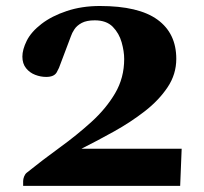

<svg xmlns="http://www.w3.org/2000/svg" viewBox="-20 -608 666 628"><path d="M55.7 0V-15.6Q55.7 -22.5 58.8 -30.5Q62 -38.6 67.4 -43Q119.6 -85 175.5 -125.5Q231.4 -166 279.3 -209.5Q327.1 -252.9 356.7 -303.2Q386.2 -353.5 386.2 -415Q386.2 -439.9 377.9 -469.5Q369.6 -499 348.9 -520.3Q328.1 -541.5 290 -541.5Q263.2 -541.5 247.3 -533Q231.4 -524.4 223.4 -512.2Q215.3 -500 211.9 -489.3Q203.6 -467.3 195.3 -445.3Q187 -423.3 178.7 -401.4Q173.8 -385.7 165.3 -371.1Q156.7 -356.4 130.9 -356.4Q112.8 -356.4 95 -363.3Q77.1 -370.1 65.2 -385Q53.2 -399.9 53.2 -422.9Q53.2 -445.8 67.4 -474.6Q82 -503.9 115.7 -529.8Q149.4 -555.7 198.5 -572Q247.6 -588.4 306.6 -588.4Q433.6 -588.4 495.1 -543.7Q556.6 -499 556.6 -415.5Q556.6 -365.2 528.3 -322.8Q500 -280.3 453.9 -244.4Q407.7 -208.5 353.3 -178.2Q298.8 -147.9 246.6 -121.6H574.2L569.3 0Z"/></svg>

Font: Gelasio
Style: Bold
Weight: 700
Designer: Eben Sorkin
Foundry: Eben Sorkin
Version: Version 1.008